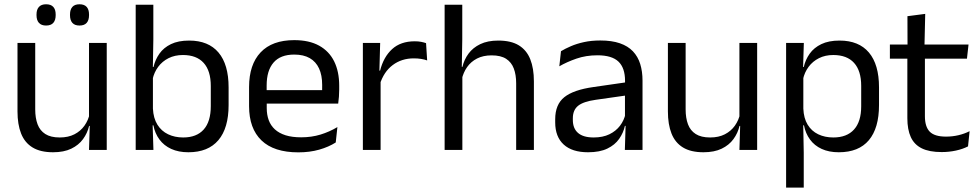

<svg xmlns="http://www.w3.org/2000/svg" viewBox="-20 -684 4468 876"><path d="M140.7 -488.2V-184.5Q140.7 -145.8 151.4 -117Q162.1 -88.3 186.6 -72.6Q211.2 -56.8 252.5 -56.8Q291.5 -56.8 319.6 -71.3Q347.7 -85.7 365.4 -110.7Q383.1 -135.6 389.6 -166.8L404.1 -109.3H386.5Q378.8 -76.7 358.8 -49.2Q338.8 -21.8 305.1 -5.6Q271.4 10.7 222.1 10.7Q164.4 10.7 128.6 -11.2Q92.8 -33 76.3 -74.7Q59.8 -116.3 59.8 -175.7V-488.2ZM467 -488.2V0H386.1L389.7 -117.2L386.1 -121.9V-488.2ZM190.1 -567.5Q168.5 -567.5 157.6 -579.7Q146.6 -591.9 146.6 -614.6V-618Q146.6 -640.4 157.6 -652.4Q168.5 -664.5 190.1 -664.5Q212.5 -664.5 223.2 -652.4Q234 -640.4 234 -618V-614.6Q234 -591.9 223.2 -579.7Q212.5 -567.5 190.1 -567.5ZM342.8 -567.5Q320.8 -567.5 310.1 -579.7Q299.4 -591.9 299.4 -614.6V-618Q299.4 -640.4 310.1 -652.4Q320.8 -664.5 342.8 -664.5Q364.7 -664.5 375.5 -652.4Q386.2 -640.4 386.2 -618V-614.6Q386.2 -591.9 375.5 -579.7Q364.7 -567.5 342.8 -567.5Z M839.5 10.7Q794.6 10.7 761.3 -4.5Q728.1 -19.7 707.5 -47.5Q686.9 -75.3 679.8 -112.3H653L677.7 -188.5Q679.9 -144.6 698.1 -115.3Q716.3 -86 746.9 -71.4Q777.4 -56.8 815.8 -56.8Q876.9 -56.8 909.3 -93Q941.7 -129.1 941.7 -199.9V-291.6Q941.7 -361 909.2 -397Q876.7 -433 814.7 -433Q777.7 -433 749 -418.6Q720.4 -404.2 701.8 -379.2Q683.2 -354.2 676.1 -321.8L657.3 -378.4H680.4Q688.2 -411.9 707.4 -439.2Q726.6 -466.5 760 -482.7Q793.4 -498.9 843 -498.9Q930.9 -498.9 977 -444.3Q1023 -389.7 1023 -285.4V-204.6Q1023 -99.5 976.3 -44.4Q929.5 10.7 839.5 10.7ZM599.1 0V-662.5H679.6V-503.5L677.2 -363.5L677.7 -348.1V-143.9L676.3 -117.9L680 0Z M1341.1 11.1Q1229.6 11.1 1173 -43.4Q1116.4 -97.8 1116.4 -199.7V-286.6Q1116.4 -389.4 1169.1 -445.1Q1221.7 -500.9 1322.5 -500.9Q1390.4 -500.9 1436.1 -475.7Q1481.7 -450.4 1504.7 -403.9Q1527.6 -357.4 1527.6 -293V-274.8Q1527.6 -259.1 1526.4 -243Q1525.2 -226.9 1523 -211.4H1448.7Q1449.5 -235.6 1449.7 -257.1Q1449.9 -278.6 1449.9 -296.4Q1449.9 -341 1435.6 -371.8Q1421.4 -402.6 1393.2 -418.8Q1364.9 -435 1322.5 -435Q1259.4 -435 1228 -398.5Q1196.6 -362.1 1196.6 -294.1V-247.4L1197 -237.5V-190.8Q1197 -160.4 1206 -135.9Q1215 -111.3 1234.1 -93.8Q1253.3 -76.2 1283 -66.8Q1312.8 -57.5 1354.2 -57.5Q1401.3 -57.5 1442.3 -70Q1483.3 -82.6 1519.4 -104.2L1511.8 -34Q1479.6 -13.5 1436.4 -1.2Q1393.3 11.1 1341.1 11.1ZM1159.1 -211.4V-272.7H1505.9V-211.4Z M1712.7 -298.3 1694.2 -360.9 1714.2 -361.9Q1729.9 -424 1768.9 -459.8Q1807.9 -495.6 1872.4 -495.6Q1888.7 -495.6 1901.4 -493.1Q1914.1 -490.6 1923.9 -487.2L1928.9 -408.3Q1916.7 -412.7 1901.3 -415.2Q1885.9 -417.7 1867.7 -417.7Q1812.5 -417.7 1771.7 -387.1Q1731 -356.6 1712.7 -298.3ZM1635.6 0V-488.2H1714.5L1710.5 -344L1716.5 -338V0Z M2335 0V-303.7Q2335 -343 2324.2 -371.5Q2313.5 -399.9 2289.2 -415.7Q2264.8 -431.4 2223.1 -431.4Q2184.5 -431.4 2156.4 -417Q2128.4 -402.5 2111.1 -377.8Q2093.8 -353.1 2086.8 -321.6L2069.1 -378.9H2089.9Q2097.6 -412.1 2117.6 -439.3Q2137.6 -466.5 2171.3 -482.7Q2205 -498.9 2253.5 -498.9Q2311.7 -498.9 2347.2 -477.1Q2382.8 -455.2 2399.3 -413.8Q2415.9 -372.3 2415.9 -312.6V0ZM2008.6 0V-662.5H2089.1V-503.7L2086.7 -363.3L2089.5 -357.1V0Z M2830.9 0 2834.5 -118.6 2831.4 -131.1V-286.5L2831.8 -314.9Q2831.8 -374.3 2801.7 -403Q2771.5 -431.7 2705.9 -431.7Q2653.7 -431.7 2609.9 -416.5Q2566.1 -401.3 2531.9 -381.5L2539.5 -450.4Q2558.6 -462 2584.9 -473.3Q2611.2 -484.7 2644.8 -492Q2678.4 -499.3 2718.8 -499.3Q2771.3 -499.3 2808.1 -486.6Q2844.9 -473.9 2867.7 -449.9Q2890.5 -425.8 2901 -392Q2911.5 -358.1 2911.5 -316.2V0ZM2662.9 10.7Q2590.4 10.7 2551.8 -24.6Q2513.1 -60 2513.1 -125.7V-140Q2513.1 -207.4 2554.8 -240.7Q2596.5 -274.1 2687.7 -286.9L2842 -309.2L2846.4 -249.8L2697.5 -228.6Q2641.7 -220.7 2617.7 -201.4Q2593.6 -182 2593.6 -144.5V-136.6Q2593.6 -97.9 2617.4 -77.4Q2641.2 -56.8 2688.6 -56.8Q2730.4 -56.8 2760.4 -71.4Q2790.4 -86 2808.9 -110.5Q2827.5 -135.1 2834 -165.2L2846.7 -109.8H2831.2Q2824.1 -77.8 2804.8 -50.3Q2785.6 -22.8 2751 -6.1Q2716.4 10.7 2662.9 10.7Z M3108.2 -488.2V-184.5Q3108.2 -145.8 3118.9 -117Q3129.6 -88.3 3154.1 -72.6Q3178.7 -56.8 3220 -56.8Q3259 -56.8 3287.1 -71.3Q3315.2 -85.7 3332.9 -110.7Q3350.6 -135.6 3357.1 -166.8L3371.6 -109.3H3354Q3346.3 -76.7 3326.3 -49.2Q3306.3 -21.8 3272.6 -5.6Q3238.9 10.7 3189.6 10.7Q3131.9 10.7 3096.1 -11.2Q3060.3 -33 3043.8 -74.7Q3027.3 -116.3 3027.3 -175.7V-488.2ZM3434.5 -488.2V0H3353.6L3357.2 -117.2L3353.6 -121.9V-488.2Z M3807 10.7Q3762.1 10.7 3729 -4.5Q3695.9 -19.7 3675.6 -47.5Q3655.2 -75.3 3648.1 -112.3H3621.3L3645.2 -188.5Q3647 -144.6 3664.8 -115.3Q3682.6 -86 3713 -71.4Q3743.4 -56.8 3782.1 -56.8Q3843.7 -56.8 3876.4 -93Q3909.2 -129.1 3909.2 -198.7V-292Q3909.2 -361 3876.7 -397Q3844.2 -433 3781.8 -433Q3745.2 -433 3716.5 -418.6Q3687.9 -404.2 3669.3 -379.2Q3650.7 -354.2 3643.6 -321.8L3623.6 -378.4H3647.2Q3654.9 -411.9 3674.3 -439.2Q3693.7 -466.5 3727.3 -482.7Q3760.9 -498.9 3810.5 -498.9Q3898.4 -498.9 3944.5 -444.3Q3990.5 -389.7 3990.5 -285.4V-204.6Q3990.5 -99.5 3944.2 -44.4Q3897.8 10.7 3807 10.7ZM3566.6 172V-488.2H3647.5L3643.9 -370.5L3645.2 -345.7V-140L3644.6 -123.4L3647.1 13.3V172Z M4276.4 9.8Q4220 9.8 4185.6 -7.2Q4151.2 -24.2 4135.5 -58.6Q4119.8 -93 4119.8 -144.6V-452.3H4199.9V-153.9Q4199.9 -105.9 4221.9 -83.3Q4243.9 -60.7 4296.1 -60.7Q4325.5 -60.7 4352.8 -67.1Q4380.1 -73.5 4403.8 -85.5L4396.6 -16.1Q4372.8 -3.9 4341.4 3Q4309.9 9.8 4276.4 9.8ZM4040.1 -416.2V-480.8H4398.9L4391.7 -416.2ZM4120.6 -473.1 4120.2 -610.1 4201.3 -620.7 4197.9 -473.1Z"/></svg>

Font: Anek Tamil Medium
Style: Regular
Weight: 500
Designer: Aadarsh Rajan (Tamil), Yesha Goshar (Latin)
Foundry: Ek Type
Version: Version 1.003